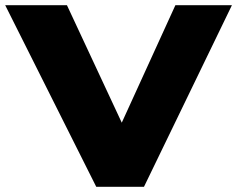

<svg xmlns="http://www.w3.org/2000/svg" viewBox="-20 -720 914 740"><path d="M351 0 0 -700H238L449.3 -247.2L656 -700H873.9L534.9 0Z"/></svg>

Font: Science Gothic
Style: Regular
Weight: 400
Designer: Thomas Phinney, Vassil Kateliev, Brandon Buerkle
Foundry: Font Detective LLC
Version: Version 1.018